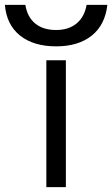

<svg xmlns="http://www.w3.org/2000/svg" viewBox="-97 -767 460 787"><path d="M93 0V-520H173V0ZM133 -577Q41 -577 -14.5 -621Q-70 -665 -77 -747H7Q15 -697 47.5 -670.5Q80 -644 133 -644Q184 -644 216.5 -670.5Q249 -697 258 -747H343Q334 -665 279 -621Q224 -577 133 -577Z"/></svg>

Font: M PLUS 2
Style: Regular
Weight: 400
Designer: Coji Morishita
Foundry: UNDERFOREST DESIGN
Version: Version 1.001